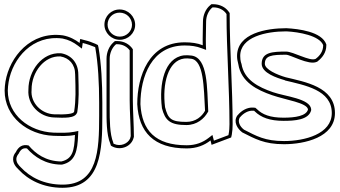

<svg xmlns="http://www.w3.org/2000/svg" viewBox="-20 -655 1615 912"><path d="M2 -225C2 -99 112 -15 233 -10C268 -9 302 -7 336 -14C333 61 325 100 271 112C197 111 149 75 116 36C86 29 67 43 55 68C49 75 45 83 43 92C38 122 59 141 68 150C114 200 185 237 277 237C461 237 466 56 466 -105V-168C466 -261 461 -353 448 -429L445 -441L433 -447C416 -454 401 -460 387 -463L361 -470L358 -451C337 -467 311 -481 279 -487C126 -508 26 -385 6 -268C4 -254 2 -239 2 -225ZM17 -225C17 -237 19 -253 21 -266C40 -378 135 -491 277 -472C307 -466 329 -454 349 -439L369 -424L373 -451L383 -448H384C396 -445 411 -439 427 -433L432 -431L433 -426C446 -351 451 -260 451 -168V-105C451 60 445 222 277 222C189 222 123 187 79 140C69 130 55 116 58 95C60 88 62 83 66 78L68 76L69 74C79 54 90 47 108 50C144 90 195 126 271 127H273H274C339 113 348 61 351 -13L352 -33L333 -29C302 -23 269 -24 234 -25C119 -30 17 -109 17 -225ZM115 -229C109 -158 168 -99 237 -97C285 -95 337 -92 346 -120L347 -121V-122C356 -182 354 -229 352 -301C352 -357 318 -394 270 -402H269H268C180 -407 115 -319 115 -230ZM130 -228V-230C130 -313 191 -391 267 -387C308 -380 337 -350 337 -301C339 -228 341 -182 332 -124C329 -114 292 -110 238 -112C176 -114 124 -167 130 -228Z M476 -538C476 -499 509 -466 549 -466C589 -466 622 -498 622 -537C622 -577 589 -610 548 -610C508 -610 476 -578 476 -538ZM486 -138C486 -88 485 -17 504 28L507 37L516 42C557 61 606 39 615 -2L616 -4V-7C616 -61 611 -129 611 -178V-421C596 -444 570 -460 536 -460H526L518 -453C498 -435 486 -406 486 -376ZM491 -538C491 -570 516 -595 548 -595C581 -595 607 -569 607 -537C607 -507 581 -481 549 -481C517 -481 491 -507 491 -538ZM501 -138V-376C501 -402 512 -427 528 -442L532 -445H536C564 -445 584 -432 596 -416V-178C596 -129 601 -58 601 -8L600 -5C599 -2 599 0 598 3C587 28 552 42 523 29L519 27L518 23V22C501 -18 501 -88 501 -138Z M632 -160C639 -28 710 50 867 50C914 50 951 35 980 12L985 33L1078 -2L1081 -15C1084 -32 1085 -48 1085 -65C1085 -233 1071 -423 1071 -585V-593L1066 -600C1051 -621 1024 -635 993 -635H984L977 -629C957 -612 944 -583 944 -552C944 -515 942 -479 943 -440C918 -450 890 -454 857 -454C687 -454 632 -292 632 -161ZM647 -160V-161C647 -290 700 -439 857 -439C889 -439 914 -435 937 -426L959 -418L958 -440C957 -478 959 -514 959 -552C959 -579 971 -604 987 -618L990 -620H993C1020 -620 1042 -608 1054 -591L1056 -588V-585C1056 -422 1070 -232 1070 -65C1070 -49 1069 -33 1066 -18L1065 -13L996 13L989 -14L971 0C944 21 911 35 867 35C717 35 654 -36 647 -160ZM749 -142C764 -83 788 -61 865 -61C916 -61 950 -92 967 -122L969 -125V-130C963 -234 969 -380 890 -391C876 -393 864 -393 853 -392C760 -380 735 -255 749 -144V-143ZM764 -146C750 -257 778 -367 855 -377C865 -378 875 -378 888 -376C948 -368 948 -241 954 -129C939 -102 910 -76 865 -76C792 -76 778 -91 764 -146Z M1106 -389C1106 -377 1108 -364 1112 -350C1125 -265 1202 -227 1272 -203C1338 -180 1439 -167 1443 -135C1435 -104 1382 -96 1327 -96C1263 -96 1226 -111 1200 -137L1193 -143L1183 -144C1155 -146 1127 -130 1109 -108L1107 -106C1087 -76 1108 -43 1131 -26C1191 4 1234 30 1329 30C1426 30 1571 -2 1571 -118C1571 -243 1427 -266 1337 -288C1296 -300 1238 -325 1238 -352C1238 -391 1270 -395 1339 -395C1360 -395 1447 -344 1484 -361L1487 -362L1489 -364C1510 -380 1530 -405 1530 -439V-444C1509 -505 1397 -518 1341 -521H1339C1246 -521 1106 -497 1106 -389ZM1119 -97 1120 -98 1121 -99C1137 -118 1161 -131 1182 -129H1187L1190 -126C1220 -97 1261 -81 1327 -81C1379 -81 1446 -85 1458 -131V-134V-137C1452 -187 1334 -197 1277 -217C1207 -241 1139 -276 1127 -352V-353L1126 -354C1122 -367 1121 -379 1121 -389C1121 -480 1244 -506 1339 -506H1341C1400 -503 1497 -486 1515 -441V-439C1515 -411 1499 -390 1480 -376L1479 -375H1478C1451 -363 1373 -410 1339 -410C1274 -410 1223 -407 1223 -352C1223 -308 1295 -285 1333 -274V-273C1428 -250 1556 -228 1556 -118C1556 -18 1427 15 1329 15C1238 15 1198 -9 1139 -39C1118 -55 1108 -79 1119 -97Z"/></svg>

Font: Snowfall
Style: BlkOl
Weight: 900
Designer: Jasper
Foundry: Cannot Into Space Fonts
Version: Version 0.9